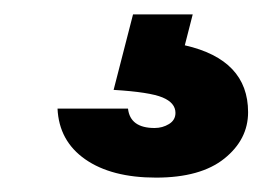

<svg xmlns="http://www.w3.org/2000/svg" viewBox="-20 -32 365 267"><path d="M197 215Q135 215 98.5 189.5Q62 164 60 119H158Q161 146 195 146Q206 146 215 140.5Q224 135 224 125Q224 111 206 103.5Q188 96 138 93L165 -12H248L237 31Q325 51 325 124Q325 162 292 188.5Q259 215 197 215Z"/></svg>

Font: Instrument Sans
Style: Bold
Weight: 700
Designer: Rodrigo Fuenzalida
Foundry: fragTYPE
Version: Version 1.000; ttfautohint (v1.8.4.7-5d5b);gftools[0.9.28]